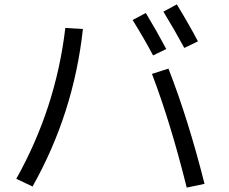

<svg xmlns="http://www.w3.org/2000/svg" viewBox="-20 -828 1040 873"><path d="M583 -737 643 -769Q692 -688 736 -605L676 -576Q637 -650 583 -737ZM723 -775 784 -808Q843 -711 880 -640L818 -610Q772 -695 723 -775ZM671 -492 746 -516Q836 -285 910 8L829 25Q756 -269 671 -492ZM357 -696Q315 -312 128 20L54 -15Q234 -336 277 -701Z"/></svg>

Font: Mplus 1p
Style: Regular
Weight: 400
Version: Version 1.061